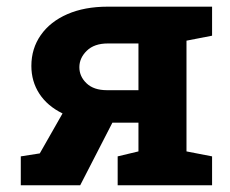

<svg xmlns="http://www.w3.org/2000/svg" viewBox="-20 -548 681 568"><path d="M41.5 0V-85.4L97.7 -94.2L165 -212.4Q120.1 -234.4 96.4 -270.8Q72.8 -307.1 72.8 -353Q72.8 -404.3 100.6 -444.1Q128.4 -483.9 179.2 -506.1Q230 -528.3 298.8 -528.3H607.4V-442.4L531.7 -427.7V-100.1L607.4 -85.4V0H328.1V-85.4L389.6 -100.1V-185.1H312.5L217.3 0ZM296.4 -281.2H389.6V-419.4H298.8Q258.8 -419.4 236.8 -397.9Q214.8 -376.5 214.8 -349.1Q214.8 -321.8 236.1 -301.5Q257.3 -281.2 296.4 -281.2Z"/></svg>

Font: Roboto Slab LO
Style: Bold
Weight: 700
Designer: Google
Version: Version 2.000